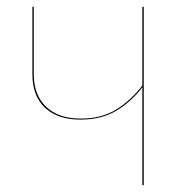

<svg xmlns="http://www.w3.org/2000/svg" viewBox="-20 -537 561 557"><path d="M397 -517V0H393V-284Q360 -241 317 -215.5Q274 -190 213 -190Q148 -190 111 -224Q74 -258 74 -322V-517H78V-322Q78 -261 114 -227Q150 -193 214 -193Q275 -193 317.5 -219.5Q360 -246 393 -289V-517Z"/></svg>

Font: FiraGO Four
Style: Regular
Weight: 100
Designer: bBox Type
Foundry: bBox Type GmbH
Version: Version 1.001